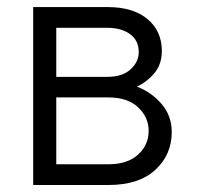

<svg xmlns="http://www.w3.org/2000/svg" viewBox="-20 -528 565 548"><path d="M370.6 -280.8Q412.1 -265.1 441.2 -231.2Q470.2 -197.3 470.2 -151.4Q470.2 -86.4 423.3 -43.2Q376.5 0 290 0H74.7V-507.8H287.6Q359.9 -507.8 400.9 -473.6Q441.9 -439.5 441.9 -382.3Q441.9 -344.7 420.7 -319.3Q399.4 -293.9 370.6 -280.8ZM140.6 -448.7V-308.6H285.6Q329.6 -308.6 352.8 -330.1Q376 -351.6 376 -379.4Q376 -412.6 351.1 -430.7Q326.2 -448.7 285.2 -448.7ZM140.6 -59.1H289.1Q343.8 -59.1 374 -86.7Q404.3 -114.3 404.3 -154.3Q404.3 -193.4 374.3 -221.7Q344.2 -250 288.6 -250H140.6Z"/></svg>

Font: Giphurs Light
Style: Regular
Weight: 300
Version: Version 0.920; ttfautohint (v1.8.4.7-5d5b)